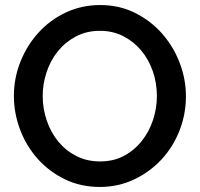

<svg xmlns="http://www.w3.org/2000/svg" viewBox="-20 -735 792 760"><path d="M375 5Q299 5 236.5 -25.5Q174 -56 129 -106.5Q84 -157 59.5 -222Q35 -287 35 -355Q35 -426 61 -491Q87 -556 132.5 -606Q178 -656 240.5 -685.5Q303 -715 377 -715Q453 -715 515.5 -683.5Q578 -652 622.5 -601Q667 -550 691.5 -485.5Q716 -421 716 -354Q716 -283 690.5 -218Q665 -153 619 -103.5Q573 -54 510.5 -24.5Q448 5 375 5ZM149 -355Q149 -305 165 -258Q181 -211 210.5 -175Q240 -139 282 -117.5Q324 -96 376 -96Q430 -96 471.5 -118.5Q513 -141 542 -178Q571 -215 586 -261Q601 -307 601 -355Q601 -406 585 -452.5Q569 -499 539.5 -534.5Q510 -570 468.5 -591.5Q427 -613 376 -613Q322 -613 280 -590.5Q238 -568 209 -532Q180 -496 164.5 -449.5Q149 -403 149 -355Z"/></svg>

Font: Oxford Sans SemiBold
Style: Regular
Weight: 600
Designer: Matt McInerney, Pablo Impallari, Rodrigo Fuenzalida
Foundry: Matt McInerney, Pablo Impallari, Rodrigo Fuenzalida
Version: Version 3.000g; ttfautohint (v1.5) -l 8 -r 28 -G 28 -x 14 -D